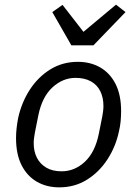

<svg xmlns="http://www.w3.org/2000/svg" viewBox="-20 -794 590 826"><path d="M235 12Q181 12 139 -12Q97 -36 73 -83Q49 -130 49 -200Q49 -222 51.5 -243.5Q54 -265 58 -286Q73 -354 108.5 -408.5Q144 -463 196.5 -495.5Q249 -528 315 -528Q369 -528 411 -504Q453 -480 477 -433Q501 -386 501 -316Q501 -294 499 -272.5Q497 -251 492 -230Q478 -163 442 -108Q406 -53 353.5 -20.5Q301 12 235 12ZM245 -57Q301 -57 345 -98Q389 -139 405 -218L420 -293Q422 -304 423.5 -315.5Q425 -327 425 -338Q425 -374 411.5 -401.5Q398 -429 371 -444Q344 -459 305 -459Q250 -459 205.5 -418Q161 -377 145 -298L130 -223Q128 -212 126.5 -200.5Q125 -189 125 -178Q125 -142 139 -115Q153 -88 179.5 -72.5Q206 -57 245 -57ZM382 -599H287L205 -742L249 -773L339 -657L479 -774L520 -742Z"/></svg>

Font: IBM Plex Sans
Style: Italic
Weight: 400
Italic angle: -11.31°
Designer: Mike Abbink, Paul van der Laan, Pieter van Rosmalen
Foundry: Bold Monday
Version: Version 3.201